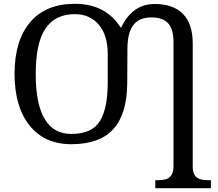

<svg xmlns="http://www.w3.org/2000/svg" viewBox="-20 -745 1142 1005"><path d="M615.2 -602.1Q642.6 -661.1 686.5 -692.6Q730.5 -724.1 790 -724.1Q887.2 -724.1 938 -671.9Q988.8 -619.6 988.8 -518.1V129.9Q988.8 164.1 1006.8 181.2Q1024.9 198.2 1070.8 198.2H1084V240.2H793V198.2H806.2Q853.5 198.2 870.8 179.9Q888.2 161.6 888.2 126V-524.9Q888.2 -591.3 860.6 -622.6Q833 -653.8 772 -653.8Q709 -653.8 678.5 -614.7Q647.9 -575.7 647 -492.2L646 -309.1Q644.5 -147 572.8 -68.6Q501 9.8 353 9.8Q213.4 9.8 134.8 -88.1Q56.2 -186 56.2 -358.9Q56.2 -532.7 137.9 -628.9Q219.7 -725.1 372.1 -725.1Q531.7 -725.1 610.8 -602.1ZM353 -43.9Q461.4 -43.9 502.7 -110.8Q543.9 -177.7 543.9 -314V-460Q543.9 -562 496.6 -616.5Q449.2 -670.9 372.1 -670.9Q269 -670.9 218 -595.7Q167 -520.5 167 -357.9Q167 -200.2 213.9 -122.1Q260.7 -43.9 353 -43.9Z"/></svg>

Font: Droid Serif
Style: Regular
Weight: 400
Designer: Monotype Design team
Foundry: Monotype Imaging Inc.
Version: Version 1.03